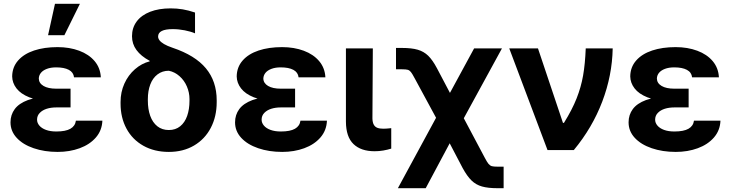

<svg xmlns="http://www.w3.org/2000/svg" viewBox="-20 -783 3813 1002"><path d="M348.2 -278V-222.4H273.6Q246.2 -222.4 223.9 -215.4Q201.5 -208.3 187.5 -193.8Q173.4 -179.4 173.4 -158.4Q173.4 -141.7 185.4 -127.6Q197.4 -113.4 220 -105.1Q242.6 -96.8 273.9 -96.8Q322.7 -96.8 347.5 -111.1Q372.4 -125.4 376.1 -153.2H514.3Q512.3 -102.2 480.2 -65.3Q448.1 -28.5 395.8 -9.4Q343.5 9.8 281 9.8Q211.8 9.8 155.5 -9.5Q99.3 -28.7 67.1 -63.7Q34.8 -98.6 34.8 -144.7Q34.8 -183.8 56.9 -213.7Q78.9 -243.5 125.6 -260.8Q172.2 -278 243.3 -278ZM43.5 -384.2Q44 -432.5 74.3 -467.1Q104.6 -501.7 157.7 -519.4Q210.8 -537.1 280.2 -537.1Q342.9 -537.1 393.5 -518.2Q444.1 -499.3 474 -463.8Q503.8 -428.3 506.2 -379.4H366.4Q363.5 -405.5 339.2 -418.5Q314.8 -431.4 273 -431.4Q245 -431.4 224.5 -423.6Q204 -415.8 193.5 -402.8Q183 -389.8 182.5 -373.1Q183 -348.8 207.1 -334.5Q231.2 -320.2 273.6 -320.2H348.2V-257.2H243.3Q177.5 -257.2 132.7 -275.2Q88 -293.1 66 -321.8Q44 -350.4 43.5 -384.2ZM266.9 -763.1H397L316 -599.2H230.8Z M870.4 -739.3Q903.8 -739.3 933.6 -734.2Q963.5 -729.2 997.8 -717.6V-609Q975.2 -618.7 944 -624.8Q912.9 -631 881.2 -631Q843.4 -631 824.2 -621.3Q805.1 -611.6 805.1 -592.3Q805.1 -582.5 812.2 -572.8Q819.4 -563.1 835.9 -553.2Q852.5 -543.3 881 -533.6Q998.3 -494.2 1054.6 -426.4Q1110.9 -358.6 1110.9 -259.3V-249.9Q1110.9 -174.8 1080 -115.7Q1049.1 -56.6 992.5 -23.4Q935.8 9.8 861.1 9.8Q785.4 9.8 728.1 -22.4Q670.9 -54.6 640 -111.9Q609.2 -169.2 609.2 -242.2V-251Q609.2 -302.3 629.1 -346.6Q649 -390.8 684 -421.5Q719.1 -452.2 761.7 -463L760.6 -465.9Q715.7 -490 692.3 -521.8Q668.9 -553.6 668.9 -594.1Q668.9 -637.9 693.3 -670.9Q717.8 -703.8 763.5 -721.6Q809.2 -739.3 870.4 -739.3ZM861.1 -104.4Q896 -104.4 920.3 -124Q944.6 -143.6 956.7 -178.1Q968.9 -212.7 968.9 -257.7V-265.8Q968.9 -299.9 955.3 -331.7Q941.8 -363.4 916.8 -385.5Q891.8 -407.6 861.1 -413.8Q827.1 -413.8 802.1 -394.8Q777 -375.8 764.3 -342.1Q751.6 -308.4 751.6 -265.8V-257.7Q751.6 -213.3 764 -178.4Q776.5 -143.6 801.2 -124Q826 -104.4 861.1 -104.4Z M1520 -278V-222.4H1445.5Q1418.1 -222.4 1395.7 -215.4Q1373.4 -208.3 1359.3 -193.8Q1345.3 -179.4 1345.3 -158.4Q1345.3 -141.7 1357.3 -127.6Q1369.2 -113.4 1391.8 -105.1Q1414.4 -96.8 1445.8 -96.8Q1494.5 -96.8 1519.4 -111.1Q1544.3 -125.4 1548 -153.2H1686.2Q1684.2 -102.2 1652.1 -65.3Q1620 -28.5 1567.7 -9.4Q1515.4 9.8 1452.9 9.8Q1383.6 9.8 1327.4 -9.5Q1271.2 -28.7 1238.9 -63.7Q1206.7 -98.6 1206.7 -144.7Q1206.7 -183.8 1228.7 -213.7Q1250.8 -243.5 1297.5 -260.8Q1344.1 -278 1415.2 -278ZM1215.3 -384.2Q1215.9 -432.5 1246.2 -467.1Q1276.5 -501.7 1329.6 -519.4Q1382.7 -537.1 1452.1 -537.1Q1514.8 -537.1 1565.4 -518.2Q1616 -499.3 1645.8 -463.8Q1675.7 -428.3 1678.1 -379.4H1538.2Q1535.4 -405.5 1511 -418.5Q1486.7 -431.4 1444.9 -431.4Q1416.9 -431.4 1396.4 -423.6Q1375.9 -415.8 1365.4 -402.8Q1354.9 -389.8 1354.3 -373.1Q1354.9 -348.8 1379 -334.5Q1403.1 -320.2 1445.5 -320.2H1520V-257.2H1415.2Q1349.4 -257.2 1304.6 -275.2Q1259.9 -293.1 1237.9 -321.8Q1215.9 -350.4 1215.3 -384.2Z M1925.7 -530.3 1923.6 -164.9Q1924.1 -144.6 1930.4 -132.8Q1936.7 -121 1949 -116.1Q1961.3 -111.3 1980.1 -111.3Q1995.2 -111.3 2013.9 -113.4Q2019.2 -114.2 2021.8 -114.2V-7.4Q2001.8 -1.2 1980.1 2.5Q1958.5 6.3 1934.9 6.3Q1863.9 6.3 1824.9 -31.1Q1785.8 -68.4 1785.3 -147.9V-530.3Z M2301.4 -252.6H2354.4L2510.3 41Q2521.9 63.2 2529.6 72.4Q2537.3 81.5 2546.8 84.2Q2556.3 86.8 2577.3 86.8H2608.3V199.2H2577.3Q2526.9 199.2 2495.3 190.2Q2463.8 181.3 2440.8 159Q2417.8 136.7 2394.6 94.3L2326.8 -35.2L2201.7 199.2H2056.4ZM2077.6 -421.4H2046.6V-532.8H2077.6Q2128 -532.8 2159.9 -523.6Q2191.8 -514.4 2214.8 -492Q2237.8 -469.5 2260.9 -425.9L2328.2 -298.2L2454.2 -530.3H2599.5L2359.5 -91H2297.6L2145.1 -372.6Q2131.7 -397.9 2124.5 -407Q2117.3 -416.1 2108.2 -418.7Q2099 -421.4 2077.6 -421.4Z M2637.7 -530.3H2787.6L2917.9 -141.9H2923.2Q2965.9 -210.6 2989.2 -269.6Q3012.5 -328.6 3023 -388.7Q3033.6 -448.8 3036.8 -530.3H3177.5Q3174.9 -389.4 3123.1 -253Q3071.3 -116.6 2974.7 0H2837.3Z M3573.8 -278V-222.4H3499.2Q3471.8 -222.4 3449.4 -215.4Q3427.1 -208.3 3413 -193.8Q3399 -179.4 3399 -158.4Q3399 -141.7 3411 -127.6Q3422.9 -113.4 3445.5 -105.1Q3468.1 -96.8 3499.5 -96.8Q3548.2 -96.8 3573.1 -111.1Q3598 -125.4 3601.7 -153.2H3739.9Q3737.9 -102.2 3705.8 -65.3Q3673.7 -28.5 3621.4 -9.4Q3569.1 9.8 3506.6 9.8Q3437.4 9.8 3381.1 -9.5Q3324.9 -28.7 3292.6 -63.7Q3260.4 -98.6 3260.4 -144.7Q3260.4 -183.8 3282.5 -213.7Q3304.5 -243.5 3351.2 -260.8Q3397.8 -278 3468.9 -278ZM3269.1 -384.2Q3269.6 -432.5 3299.9 -467.1Q3330.2 -501.7 3383.3 -519.4Q3436.4 -537.1 3505.8 -537.1Q3568.5 -537.1 3619.1 -518.2Q3669.7 -499.3 3699.6 -463.8Q3729.4 -428.3 3731.8 -379.4H3591.9Q3589.1 -405.5 3564.7 -418.5Q3540.4 -431.4 3498.6 -431.4Q3470.6 -431.4 3450.1 -423.6Q3429.6 -415.8 3419.1 -402.8Q3408.6 -389.8 3408.1 -373.1Q3408.6 -348.8 3432.7 -334.5Q3456.8 -320.2 3499.2 -320.2H3573.8V-257.2H3468.9Q3403.1 -257.2 3358.3 -275.2Q3313.6 -293.1 3291.6 -321.8Q3269.6 -350.4 3269.1 -384.2Z"/></svg>

Font: WEMIX Pretendard Variable
Style: Regular
Weight: 400
Designer: Base glyphs from Inter by Rasmus Andersson; Hangeul glyphs from Noto Sans CJK(Source Han Sans) by Jang Soo-young and Kan
Foundry: Kil Hyung-jin
Version: Version 1.000;Glyphs 3.2 (3208)